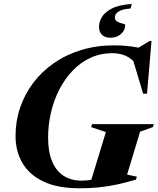

<svg xmlns="http://www.w3.org/2000/svg" viewBox="-20 -950 806 982"><path d="M397.5 -26Q412 -26 426.8 -27.5Q441.5 -29 456.5 -33Q471.5 -37 485.5 -43L441 -10.5L521.5 -274.5L446 -300L451 -315H766.5L762 -300L696.5 -276.5L630 -57L680 -46.5L675.5 -31.5Q624.5 -16 576.8 -6Q529 4 482.2 8.5Q435.5 13 386.5 13Q276.5 13 204 -20.8Q131.5 -54.5 95.5 -115Q59.5 -175.5 59.5 -255Q59.5 -330.5 83 -399.5Q106.5 -468.5 150.2 -526.5Q194 -584.5 256 -627.5Q318 -670.5 395.5 -694.2Q473 -718 563 -718Q594 -718 623 -715.5Q652 -713 680.2 -707.8Q708.5 -702.5 737 -693.5L658 -688L745.5 -740.5H755L732 -471H712L654 -664.5L685.5 -610Q656.5 -649.5 624.8 -663.8Q593 -678 554 -678Q494 -678 443 -654.5Q392 -631 352 -589.2Q312 -547.5 283.8 -492.8Q255.5 -438 240.8 -374.8Q226 -311.5 226 -245.5Q226 -173.5 246.5 -124.5Q267 -75.5 305.5 -50.8Q344 -26 397.5 -26ZM620.5 -822Q620.5 -796 599.2 -776.5Q578 -757 544.5 -757Q517.5 -757 502 -771.5Q486.5 -786 486.5 -814Q486.5 -837.5 501 -862.5Q515.5 -887.5 552 -906.5Q588.5 -925.5 654 -929.5L647.5 -906.5Q618.5 -904.5 600.8 -897.8Q583 -891 575.2 -881.2Q567.5 -871.5 567.5 -860.5Q567.5 -845.5 581 -838.8Q594.5 -832 607.5 -829.2Q620.5 -826.5 620.5 -822Z"/></svg>

Font: Newsreader 60pt
Style: Bold Italic
Weight: 700
Italic angle: -17°
Designer: Hugues Gentile
Foundry: Production Type
Version: Version 1.003